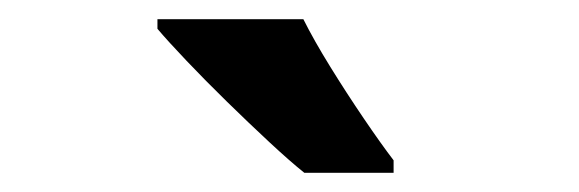

<svg xmlns="http://www.w3.org/2000/svg" viewBox="-20 -786 603 200"><path d="M297 -606Q282 -618 260.5 -638Q239 -658 216.5 -680Q194 -702 174.5 -722.5Q155 -743 144 -756V-766H296Q307 -744 324 -716.5Q341 -689 359 -662.5Q377 -636 390 -619V-606Z"/></svg>

Font: Noto Sans Mono SemiCondensed
Style: Bold
Weight: 700
Width: 4
Designer: Monotype Design Team
Foundry: Monotype Imaging Inc.
Version: Version 2.014